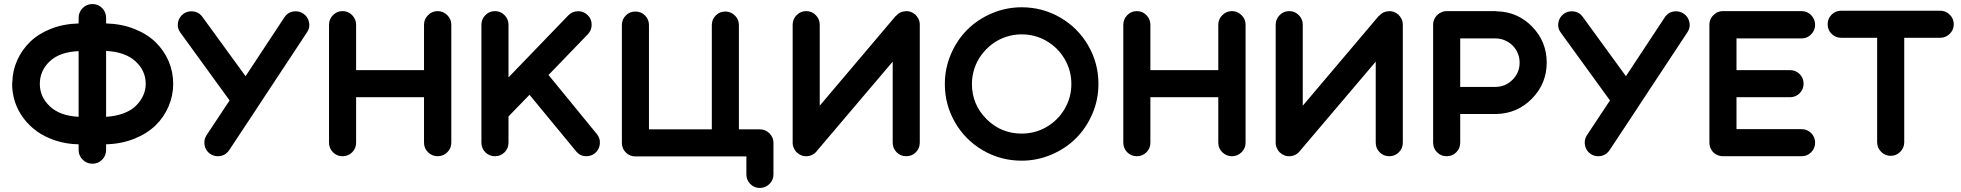

<svg xmlns="http://www.w3.org/2000/svg" viewBox="-20 -773 9703 950"><path d="M837 -358Q837 -301 814.5 -247.5Q792 -194 750 -153Q708 -112 644.5 -86.5Q581 -61 505 -59V-31Q505 -3 485.5 17Q466 37 437.5 37Q409 37 389 17Q369 -3 369 -31V-59Q308 -60 255 -77.5Q202 -95 163 -123Q124 -151 96 -188.5Q68 -226 54 -269Q40 -312 40 -358V-362L41 -366Q42 -423 65 -474.5Q88 -526 129 -566Q170 -606 232 -630.5Q294 -655 369 -657V-684Q369 -713 389 -733Q409 -753 437.5 -753Q466 -753 485.5 -733Q505 -713 505 -684V-657Q581 -655 644.5 -630Q708 -605 750 -564Q792 -523 814.5 -470Q837 -417 837 -358ZM369 -195V-520Q275 -516 226 -469.5Q177 -423 177 -358Q177 -294 226.5 -247Q276 -200 369 -195ZM701 -358Q701 -423 650.5 -469.5Q600 -516 505 -521V-195Q554 -198 592 -212.5Q630 -227 653 -250Q676 -273 688.5 -300.5Q701 -328 701 -358Z M1480 -706Q1503 -691 1509 -663.5Q1515 -636 1499 -613L1254 -242V-243Q1254 -242 1254 -242Q1254 -242 1254 -241H1253Q1253 -241 1252.5 -240.5Q1252 -240 1252 -240Q1252 -240 1252.5 -240.5Q1253 -241 1253 -241L1254 -242Q1254 -242 1254 -242Q1254 -242 1254 -241.5Q1254 -241 1253 -241V-240Q1252 -239 1252 -238Q1251 -238 1251 -237L1114 -30Q1093 0 1058 0Q1038 0 1021 -11Q998 -26 992.5 -53.5Q987 -81 1002 -104L1116 -276L873 -611Q856 -633 860.5 -660.5Q865 -688 888 -705Q905 -717 927 -717Q961 -717 981 -690L1195 -396L1387 -687Q1407 -717 1443 -717Q1463 -717 1480 -706Z M2213 -651V-67Q2213 -39 2193 -19.5Q2173 0 2145.5 0Q2118 0 2098 -19.5Q2078 -39 2078 -67V-292H1742V-67Q1742 -39 1722.5 -19.5Q1703 0 1675 0Q1647 0 1627.5 -19.5Q1608 -39 1608 -67V-651Q1608 -678 1627.5 -698Q1647 -718 1675 -718Q1703 -718 1722.5 -698Q1742 -678 1742 -651V-426H2078V-651Q2078 -678 2098 -698Q2118 -718 2145.5 -718Q2173 -718 2193 -698Q2213 -678 2213 -651Z M2933 -110Q2951 -88 2948 -60.5Q2945 -33 2924 -15Q2905 0 2881 0Q2850 0 2830 -25L2600 -304L2496 -197V-67Q2496 -39 2476.5 -19.5Q2457 0 2429 0Q2401 0 2381.5 -19.5Q2362 -39 2362 -67V-651Q2362 -678 2381.5 -698Q2401 -718 2429 -718Q2457 -718 2476.5 -698Q2496 -678 2496 -651V-390L2792 -697Q2812 -717 2839.5 -717.5Q2867 -718 2887 -699Q2907 -680 2907.5 -652Q2908 -624 2889 -604L2694 -402Z M3740 -133Q3767 -133 3787 -113.5Q3807 -94 3807 -66V90Q3807 118 3787 137.5Q3767 157 3739.5 157Q3712 157 3692.5 137.5Q3673 118 3673 90V1H3569H3124Q3096 1 3076.5 -18.5Q3057 -38 3057 -66V-649Q3057 -677 3076.5 -696.5Q3096 -716 3124 -716Q3152 -716 3171.5 -696.5Q3191 -677 3191 -649V-133H3502V-649Q3502 -677 3521.5 -696.5Q3541 -716 3568.5 -716Q3596 -716 3616 -696.5Q3636 -677 3636 -649V-133Z M4531 -650V-651V-67Q4531 -39 4511.5 -19.5Q4492 0 4464 0Q4436 0 4416.5 -19.5Q4397 -39 4397 -67V-468L4020 -24Q4020 -23 4019 -22Q4010 -12 3997 -6Q3984 0 3969 0Q3967 0 3964 0H3963Q3954 -1 3945 -4V-5H3944Q3940 -7 3936 -9H3935Q3930 -12 3926 -16Q3924 -17 3922 -19Q3914 -27 3909 -38Q3902 -51 3902 -66Q3902 -67 3902 -67V-651Q3902 -678 3921.5 -698Q3941 -718 3969 -718Q3997 -718 4016.5 -698Q4036 -678 4036 -651V-250L4412 -694H4413Q4414 -695 4415 -696Q4424 -706 4436 -712H4437Q4447 -717 4459 -717Q4462 -718 4464 -718Q4486 -718 4503 -705Q4505 -704 4507 -702H4508Q4518 -692 4525 -679Q4531 -666 4531 -650Z M5035 -737Q5138 -737 5225.5 -686.5Q5313 -636 5364 -548.5Q5415 -461 5415 -357Q5415 -280 5385 -210Q5355 -140 5304 -89Q5253 -38 5182.5 -8Q5112 22 5035 22Q4932 22 4844.5 -28.5Q4757 -79 4706 -166.5Q4655 -254 4655 -357Q4655 -435 4685 -505Q4715 -575 4766 -626Q4817 -677 4887.5 -707Q4958 -737 5035 -737ZM5035 -112Q5102 -112 5158.5 -145Q5215 -178 5248 -234.5Q5281 -291 5281 -357.5Q5281 -424 5248 -480.5Q5215 -537 5158.5 -570Q5102 -603 5035 -603Q4995 -603 4957.5 -590.5Q4920 -578 4890 -555.5Q4860 -533 4837 -502.5Q4814 -472 4801.5 -434.5Q4789 -397 4789 -358Q4789 -256 4861 -184Q4933 -112 5035 -112Z M6143 -651V-67Q6143 -39 6123 -19.5Q6103 0 6075.5 0Q6048 0 6028 -19.5Q6008 -39 6008 -67V-292H5672V-67Q5672 -39 5652.5 -19.5Q5633 0 5605 0Q5577 0 5557.5 -19.5Q5538 -39 5538 -67V-651Q5538 -678 5557.5 -698Q5577 -718 5605 -718Q5633 -718 5652.5 -698Q5672 -678 5672 -651V-426H6008V-651Q6008 -678 6028 -698Q6048 -718 6075.5 -718Q6103 -718 6123 -698Q6143 -678 6143 -651Z M6921 -650V-651V-67Q6921 -39 6901.5 -19.5Q6882 0 6854 0Q6826 0 6806.5 -19.5Q6787 -39 6787 -67V-468L6410 -24Q6410 -23 6409 -22Q6400 -12 6387 -6Q6374 0 6359 0Q6357 0 6354 0H6353Q6344 -1 6335 -4V-5H6334Q6330 -7 6326 -9H6325Q6320 -12 6316 -16Q6314 -17 6312 -19Q6304 -27 6299 -38Q6292 -51 6292 -66Q6292 -67 6292 -67V-651Q6292 -678 6311.5 -698Q6331 -718 6359 -718Q6387 -718 6406.5 -698Q6426 -678 6426 -651V-250L6802 -694H6803Q6804 -695 6805 -696Q6814 -706 6826 -712H6827Q6837 -717 6849 -717Q6852 -718 6854 -718Q6876 -718 6893 -705Q6895 -704 6897 -702H6898Q6908 -692 6915 -679Q6921 -666 6921 -650Z M7386 -717Q7489 -715 7561 -641Q7633 -567 7633 -463.5Q7633 -360 7561 -286Q7489 -212 7386 -209Q7382 -209 7379 -209H7205V-67Q7205 -39 7185.5 -19.5Q7166 0 7138 0Q7110 0 7090.5 -19.5Q7071 -39 7071 -67V-651Q7071 -671 7082.5 -688Q7094 -705 7112 -712Q7124 -718 7138 -718H7379Q7382 -718 7386 -717ZM7379 -343Q7428 -343 7463.5 -378Q7499 -413 7499 -463Q7499 -496 7483 -523.5Q7467 -551 7439 -567Q7411 -583 7379 -583H7205V-343H7379Z M8310 -706Q8333 -691 8339 -663.5Q8345 -636 8329 -613L8084 -242V-243Q8084 -242 8084 -242Q8084 -242 8084 -241H8083Q8083 -241 8082.5 -240.5Q8082 -240 8082 -240Q8082 -240 8082.5 -240.5Q8083 -241 8083 -241L8084 -242Q8084 -242 8084 -242Q8084 -242 8084 -241.5Q8084 -241 8083 -241V-240Q8082 -239 8082 -238Q8081 -238 8081 -237L7944 -30Q7923 0 7888 0Q7868 0 7851 -11Q7828 -26 7822.5 -53.5Q7817 -81 7832 -104L7946 -276L7703 -611Q7686 -633 7690.5 -660.5Q7695 -688 7718 -705Q7735 -717 7757 -717Q7791 -717 7811 -690L8025 -396L8217 -687Q8237 -717 8273 -717Q8293 -717 8310 -706Z M8894 -583H8572V-426H8837Q8865 -426 8884.5 -406.5Q8904 -387 8904 -359Q8904 -331 8884.5 -311.5Q8865 -292 8837 -292H8572V-134H8894Q8922 -134 8941.5 -114.5Q8961 -95 8961 -67Q8961 -39 8941.5 -19.5Q8922 0 8894 0H8505Q8488 0 8473 -8Q8467 -11 8462 -15Q8457 -19 8453 -24Q8438 -43 8438 -67V-651Q8438 -675 8453 -693Q8457 -698 8462 -702Q8467 -706 8473 -710Q8488 -718 8505 -718H8894Q8922 -718 8941.5 -698Q8961 -678 8961 -650.5Q8961 -623 8941.5 -603Q8922 -583 8894 -583Z M9580 -720Q9607 -720 9627 -700.5Q9647 -681 9647 -653Q9647 -625 9627 -605.5Q9607 -586 9580 -586H9402V-69Q9402 -42 9382.5 -22Q9363 -2 9335 -2Q9307 -2 9287.5 -22Q9268 -42 9268 -69V-586H9090Q9062 -586 9042.5 -605.5Q9023 -625 9023 -653Q9023 -681 9042.5 -700.5Q9062 -720 9090 -720Z"/></svg>

Font: Multiround Pro
Style: Regular
Weight: 400
Designer: Ivan Filipov, Sasha Pavljenko
Version: Version 1.005;Fontself Maker 3.5.4